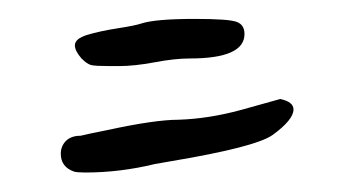

<svg xmlns="http://www.w3.org/2000/svg" viewBox="-20 -421 374 199"><path d="M176.8 -360.4Q233.4 -360.4 233.4 -385.7Q233.4 -395.5 225.1 -398.4Q216.8 -401.4 181.6 -401.4Q140.6 -401.4 126 -396.5Q120.1 -394.5 101.6 -391.6Q83 -388.7 70.3 -384.8Q57.6 -380.9 57.6 -374Q57.6 -368.2 64.5 -360.4Q70.3 -354.5 74.7 -353.5Q79.1 -352.5 94.7 -352.5Q94.7 -352.5 96.2 -352.5Q97.7 -352.5 98.6 -352.5Q101.6 -352.5 103.5 -352.5Q119.1 -352.5 140.1 -356.4Q161.1 -360.4 176.8 -360.4ZM165 -296.9Q140.6 -296.9 90.8 -286.1Q71.3 -282.2 63.5 -280.3Q53.7 -280.3 48.3 -274.9Q43 -269.5 43 -261.7Q43 -248 56.6 -243.2Q59.6 -242.2 68.4 -242.2Q104.5 -242.2 140.6 -251Q145.5 -252 157.2 -253.9Q245.1 -268.6 262.7 -281.2Q284.2 -296.9 284.2 -307.6Q284.2 -315.4 270.5 -318.4Q263.7 -316.4 230 -307.1Q196.3 -297.9 165 -296.9Z"/></svg>

Font: 辰宇落雁體 Thin Monospaced
Style: Regular
Weight: 100
Designer: Written by Liu, Wei-Chen; Created by Wang, Li-Yu.
Version: Version 1.000